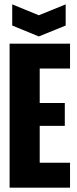

<svg xmlns="http://www.w3.org/2000/svg" viewBox="-20 -860 353 880"><path d="M24 0V-660H301V-546H162V-388H277V-283H162V-114H301V0ZM36 -840 158 -790 281 -840V-743L158 -693L36 -743Z"/></svg>

Font: Bricolage Grotesque 96pt Condensed Bricolage Grotesque 48pt Condensed Regular
Style: Bold
Weight: 700
Width: 3
Designer: Mathieu Triay
Foundry: Atelier Triay
Version: Version 1.001; ttfautohint (v1.8.4.7-5d5b);gftools[0.9.33.de